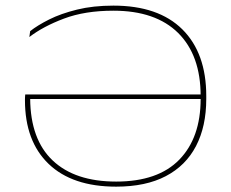

<svg xmlns="http://www.w3.org/2000/svg" viewBox="-20 -670 843 700"><path d="M403.5 10.5Q243.5 10.5 157.2 -72.5Q71 -155.5 71 -304.5V-307Q71 -311 71.2 -315.5Q71.5 -320 72 -325.5H719.5V-309H82L90 -314.5V-310.5Q91 -161.5 172.2 -84.8Q253.5 -8 403.5 -8Q556 -8 633.8 -88Q711.5 -168 711.5 -309.5V-320Q711.5 -468.5 629.5 -549.8Q547.5 -631 393.5 -631Q289.5 -631 213.2 -602.2Q137 -573.5 87 -535L90 -556.5Q116.5 -577.5 159.2 -599Q202 -620.5 260.8 -635Q319.5 -649.5 393.5 -649.5Q557.5 -649.5 644.8 -563Q732 -476.5 732 -320V-309.5Q732 -209.5 694.8 -137.8Q657.5 -66 584.5 -27.8Q511.5 10.5 403.5 10.5Z"/></svg>

Font: Anek Latin Expanded Thin
Style: Regular
Weight: 250
Width: 7
Designer: Yesha Goshar
Foundry: Ek Type
Version: Version 1.003